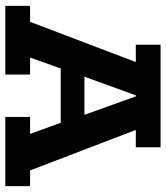

<svg xmlns="http://www.w3.org/2000/svg" viewBox="29 -652 623 721"><g transform="rotate(90 340.5 -291.5)"><path d="M2 0V-93H62L213 -490H148V-583H533V-490H468L620 -93H679V0H419V-93H483L428 -244L470 -208H212L250 -244L196 -93H260V0ZM256 -264 235 -297H442L423 -264L342 -490H338Z"/></g></svg>

Font: Rokkitt SemiBold
Style: Bold
Weight: 700
Version: Version 3.103